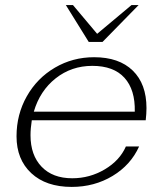

<svg xmlns="http://www.w3.org/2000/svg" viewBox="-20 -725 641 755"><path d="M556 -300Q556 -278 553 -252H105Q100 -220 100 -193Q100 -115 143.5 -69.5Q187 -24 264 -24Q333 -24 392 -59Q451 -94 475 -149H527Q494 -76 422.5 -33Q351 10 262 10Q161 10 103 -44Q45 -98 45 -189Q45 -275 85.5 -346.5Q126 -418 196 -459Q266 -500 350 -500Q448 -500 502 -447.5Q556 -395 556 -300ZM510 -286Q512 -372 469.5 -419Q427 -466 343 -466Q261 -466 199 -417Q137 -368 113 -286ZM239 -705H267L362 -592L497 -705H525L383 -560H329Z"/></svg>

Font: Fahkwang ExtraLight
Style: Italic
Weight: 275
Italic angle: -10°
Designer: Suppakit Chalermlarp | Katatrad Co.,Ltd.
Foundry: Cadson Demak Co.,Ltd.
Version: Version 1.000; ttfautohint (v1.6)